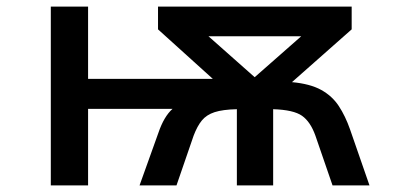

<svg xmlns="http://www.w3.org/2000/svg" viewBox="-20 -562 1240 582"><path d="M134 0V-542H247V-323H625L459 -473V-542H1046V-473L865 -313Q920 -308 953.5 -289.5Q987 -271 1007 -240.5Q1027 -210 1041 -170L1100 0H988L936 -151Q921 -193 895.5 -211Q870 -229 808 -231V0H698V-231Q655 -230 630.5 -222Q606 -214 592 -197Q578 -180 567 -151L515 0H403L460 -159Q477 -209 503 -232H247V0ZM752 -328 893 -452H612Z"/></svg>

Font: Noto Sans Mono SemiBold
Style: Regular
Weight: 600
Designer: Monotype Design Team
Foundry: Monotype Imaging Inc.
Version: Version 2.014; ttfautohint (v1.8.4.7-5d5b)